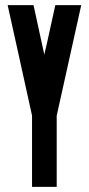

<svg xmlns="http://www.w3.org/2000/svg" viewBox="-20 -731 347 749"><path d="M9.8 -710.9H110.8L152.8 -518.1Q164.1 -564.9 174.6 -614.5Q185.1 -664.1 195.8 -710.9H296.9L201.2 -279.8V-2H105V-279.8Q82 -385.7 57.6 -495.4Q33.2 -605 9.8 -710.9Z"/></svg>

Font: Fundamental  Brigade Condensed
Style: Regular
Weight: 400
Width: 3
Designer: Peter Wiegel, original typeface by Carl Albert Fahrenwaldt 1901
Foundry: Peter Wiegel
Version: Version 0.000 2012 initial release